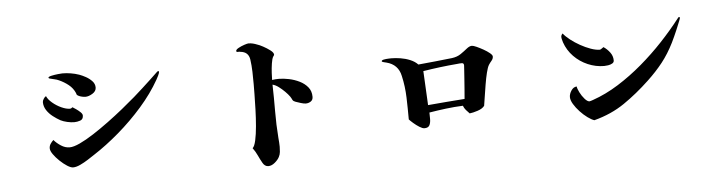

<svg xmlns="http://www.w3.org/2000/svg" viewBox="-45 -890 4090 1098"><g transform="rotate(-5 2000.0 -340.5)"><path d="M425 -367Q425 -345 407.5 -339Q390 -333 373 -333Q355 -333 333 -338Q311 -343 295 -351Q275 -362 253.5 -378.5Q232 -395 218 -416.5Q204 -438 204 -463Q204 -471 211 -482Q218 -493 225 -495Q233 -476 256 -456.5Q279 -437 306.5 -424.5Q334 -412 355 -412Q360 -412 363 -414Q366 -416 370 -419Q377 -415 390 -406Q403 -397 414 -386.5Q425 -376 425 -367ZM881 -578Q881 -572 873.5 -556Q866 -540 862 -534Q819 -458 754.5 -384.5Q690 -311 616 -247.5Q542 -184 469 -137Q454 -127 431.5 -112.5Q409 -98 385.5 -87Q362 -76 344 -76Q331 -76 310.5 -89Q290 -102 269 -122Q248 -142 234 -162Q220 -182 220 -196Q220 -210 227.5 -221.5Q235 -233 245 -242Q261 -223 285 -207.5Q309 -192 334 -192Q357 -192 393.5 -209Q430 -226 474 -254.5Q518 -283 563.5 -316.5Q609 -350 651 -384Q693 -418 726.5 -447Q760 -476 778 -493Q801 -514 824 -535.5Q847 -557 870 -579Q873 -582 877 -582Q881 -582 881 -578ZM512 -520Q512 -499 490 -485.5Q468 -472 449 -472Q442 -472 430 -474.5Q418 -477 408 -482.5Q398 -488 398 -497Q385 -527 360.5 -546.5Q336 -566 307 -579Q294 -585 281 -587.5Q268 -590 254 -594Q253 -595 250.5 -596Q248 -597 248 -599Q248 -605 266 -609Q284 -613 303.5 -615Q323 -617 329 -617Q353 -617 377.5 -613Q402 -609 425 -601Q442 -595 462 -584Q482 -573 497 -557Q512 -541 512 -520Z M1743 -359Q1743 -341 1730 -332.5Q1717 -324 1701 -324Q1691 -324 1673 -329.5Q1655 -335 1644 -339Q1639 -341 1634.5 -343.5Q1630 -346 1627 -351Q1624 -356 1622 -361Q1620 -366 1616 -371Q1606 -385 1590 -401Q1574 -417 1556 -430.5Q1538 -444 1521 -448Q1523 -372 1522.5 -295Q1522 -218 1528 -141Q1529 -128 1530 -116Q1531 -104 1531 -91Q1531 -77 1529.5 -61.5Q1528 -46 1521 -33Q1513 -17 1494.5 -1.5Q1476 14 1457 14Q1446 14 1438 8Q1430 2 1425 -7Q1412 -30 1402 -52Q1392 -74 1376 -96Q1387 -105 1394.5 -139Q1402 -173 1406 -219.5Q1410 -266 1411.5 -314.5Q1413 -363 1413.5 -402.5Q1414 -442 1414 -460Q1414 -495 1413 -531.5Q1412 -568 1407 -603Q1400 -647 1354 -651Q1350 -653 1340.5 -652Q1331 -651 1331 -658Q1331 -666 1346.5 -674.5Q1362 -683 1380 -689Q1398 -695 1404 -695Q1417 -695 1429.5 -692Q1442 -689 1454 -684Q1465 -681 1486.5 -669.5Q1508 -658 1526.5 -644Q1545 -630 1545 -618Q1545 -616 1542 -612Q1539 -608 1538 -606Q1532 -595 1528 -569Q1524 -543 1522.5 -516Q1521 -489 1521 -475Q1541 -478 1560 -478Q1586 -478 1617.5 -471.5Q1649 -465 1677.5 -451Q1706 -437 1724.5 -414.5Q1743 -392 1743 -359Z M2622 -462Q2622 -476 2610 -476Q2603 -476 2596 -475.5Q2589 -475 2582 -474Q2533 -470 2484.5 -464Q2436 -458 2387 -450Q2389 -401 2392 -352Q2395 -303 2397 -254Q2450 -259 2503 -263Q2556 -267 2608 -271Q2610 -294 2612.5 -325.5Q2615 -357 2617 -387Q2619 -417 2620.5 -438Q2622 -459 2622 -462ZM2790 -499Q2790 -486 2780.5 -475Q2771 -464 2764 -453Q2756 -440 2748.5 -409.5Q2741 -379 2735 -342.5Q2729 -306 2724 -273Q2719 -240 2716 -222Q2704 -206 2676.5 -197Q2649 -188 2630 -186Q2620 -196 2610 -207.5Q2600 -219 2595 -233Q2546 -231 2497.5 -225Q2449 -219 2401 -211Q2401 -197 2401.5 -176Q2402 -155 2395 -139.5Q2388 -124 2365 -124Q2354 -124 2336.5 -135Q2319 -146 2303 -160Q2287 -174 2280 -182Q2280 -244 2278 -308Q2276 -372 2262 -433Q2248 -500 2181 -517Q2178 -518 2166.5 -520.5Q2155 -523 2155 -527Q2155 -533 2167.5 -535.5Q2180 -538 2193.5 -538.5Q2207 -539 2211 -539Q2235 -539 2263.5 -534.5Q2292 -530 2318.5 -519Q2345 -508 2362 -490Q2411 -495 2459.5 -499.5Q2508 -504 2557 -510Q2587 -514 2608 -528.5Q2629 -543 2645.5 -556.5Q2662 -570 2676 -570Q2684 -570 2702 -562Q2720 -554 2740.5 -542.5Q2761 -531 2775.5 -519Q2790 -507 2790 -499Z M3477 -416Q3477 -405 3466.5 -399Q3456 -393 3442.5 -391Q3429 -389 3420 -389Q3372 -389 3326.5 -408.5Q3281 -428 3247 -463Q3213 -498 3197 -544Q3195 -552 3192.5 -560.5Q3190 -569 3190 -576Q3190 -586 3199 -595Q3213 -577 3238 -557.5Q3263 -538 3292.5 -521.5Q3322 -505 3351.5 -494.5Q3381 -484 3404 -484Q3406 -484 3414.5 -489.5Q3423 -495 3425 -497Q3445 -484 3461 -463Q3477 -442 3477 -416ZM3875 -625Q3875 -622 3869 -607Q3863 -592 3856.5 -576.5Q3850 -561 3848 -556Q3841 -539 3833 -522Q3825 -505 3817 -488Q3786 -426 3748.5 -378.5Q3711 -331 3661 -284Q3588 -215 3512 -163Q3436 -111 3337 -85Q3321 -90 3299 -106Q3277 -122 3256.5 -144Q3236 -166 3222.5 -188.5Q3209 -211 3209 -229Q3209 -247 3221.5 -266Q3234 -285 3253 -286Q3254 -274 3265 -252Q3276 -230 3291.5 -212.5Q3307 -195 3319 -195Q3321 -195 3328.5 -197.5Q3336 -200 3339 -201Q3414 -227 3486.5 -272.5Q3559 -318 3626.5 -375.5Q3694 -433 3753.5 -496.5Q3813 -560 3861 -622Q3863 -624 3865.5 -627.5Q3868 -631 3871 -631Q3875 -631 3875 -625Z"/></g></svg>

Font: Kaisei HarunoUmi
Style: Bold
Weight: 700
Designer: Font-Kai, 金井和夫
Foundry: KAZUO KANAI
Version: Version 5.003